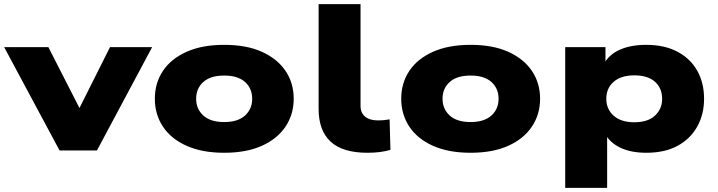

<svg xmlns="http://www.w3.org/2000/svg" viewBox="-38 -725 3457 925"><path d="M249 0 -18 -498H195L364 -167H326L492 -498H695L429 0Z M1042 11Q936 11 861 -22.5Q786 -56 747 -115Q708 -174 708 -249Q708 -325 747 -383.5Q786 -442 861 -475.5Q936 -509 1042 -509Q1149 -509 1223.5 -475.5Q1298 -442 1337.5 -383.5Q1377 -325 1377 -249Q1377 -174 1337.5 -115Q1298 -56 1223.5 -22.5Q1149 11 1042 11ZM1042 -137Q1108 -137 1142.5 -168.5Q1177 -200 1177 -249Q1177 -299 1142.5 -330Q1108 -361 1042 -361Q976 -361 941.5 -330Q907 -299 907 -249Q907 -200 941.5 -168.5Q976 -137 1042 -137Z M1732 11Q1613 11 1555 -42.5Q1497 -96 1497 -200V-705H1699V-213Q1699 -192 1709 -176.5Q1719 -161 1737.5 -153Q1756 -145 1784 -145Q1799 -145 1814.5 -146.5Q1830 -148 1839 -150L1843 -3Q1819 4 1792 7.5Q1765 11 1732 11Z M2229 11Q2123 11 2048 -22.5Q1973 -56 1934 -115Q1895 -174 1895 -249Q1895 -325 1934 -383.5Q1973 -442 2048 -475.5Q2123 -509 2229 -509Q2336 -509 2410.5 -475.5Q2485 -442 2524.5 -383.5Q2564 -325 2564 -249Q2564 -174 2524.5 -115Q2485 -56 2410.5 -22.5Q2336 11 2229 11ZM2229 -137Q2295 -137 2329.5 -168.5Q2364 -200 2364 -249Q2364 -299 2329.5 -330Q2295 -361 2229 -361Q2163 -361 2128.5 -330Q2094 -299 2094 -249Q2094 -200 2128.5 -168.5Q2163 -137 2229 -137Z M2685 180V-498H2879V-414H2870Q2894 -461 2947 -485Q3000 -509 3075 -509Q3163 -509 3225.5 -476Q3288 -443 3321 -384.5Q3354 -326 3354 -249Q3354 -174 3321 -115Q3288 -56 3226.5 -22.5Q3165 11 3076 11Q3002 11 2951.5 -13Q2901 -37 2878 -79H2887V180ZM3018 -136Q3083 -136 3117.5 -168Q3152 -200 3152 -249Q3152 -300 3117.5 -331Q3083 -362 3018 -362Q2954 -362 2918.5 -331Q2883 -300 2883 -249Q2883 -199 2918.5 -167.5Q2954 -136 3018 -136Z"/></svg>

Font: Nunito Sans 10pt Expanded Black
Style: Regular
Weight: 900
Width: 7
Designer: Vernon Adams
Foundry: Vernon Adams
Version: Version 3.101;gftools[0.9.27]